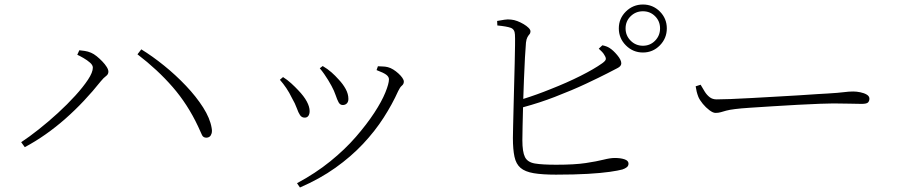

<svg xmlns="http://www.w3.org/2000/svg" viewBox="-20 -784 4000 852"><path d="M74 -153Q109 -176 152 -210Q195 -244 237 -282.5Q279 -321 314 -359.5Q349 -398 370.5 -430.5Q392 -463 392 -484Q392 -495 379.5 -506Q367 -517 350.5 -526.5Q334 -536 323 -541L332 -561Q342 -560 356 -558Q370 -556 384 -550Q396 -545 409 -534.5Q422 -524 434 -511.5Q446 -499 453.5 -487Q461 -475 461 -466Q461 -454 450.5 -446.5Q440 -439 427 -423Q392 -379 352.5 -337Q313 -295 270.5 -257.5Q228 -220 182.5 -188Q137 -156 90 -131ZM896 -173Q882 -173 876.5 -184.5Q871 -196 859 -223Q813 -321 746 -398Q679 -475 590 -543L607 -565Q656 -535 708 -493Q760 -451 805.5 -403Q851 -355 881.5 -307Q912 -259 919 -217Q922 -202 919 -192Q916 -182 910 -177.5Q904 -173 896 -173Z M1298 29Q1380 -15 1445.5 -68Q1511 -121 1559.5 -177Q1608 -233 1641 -283.5Q1674 -334 1690 -373.5Q1706 -413 1706 -432Q1706 -443 1694.5 -452Q1683 -461 1651 -473L1657 -490Q1667 -489 1678 -489Q1689 -489 1701 -486Q1713 -483 1725 -475.5Q1737 -468 1748 -458Q1759 -448 1765.5 -438.5Q1772 -429 1772 -422Q1772 -411 1763.5 -404Q1755 -397 1747 -380Q1721 -322 1682.5 -262Q1644 -202 1591 -145.5Q1538 -89 1468.5 -39.5Q1399 10 1311 48ZM1332 -262Q1319 -262 1311.5 -273Q1304 -284 1297 -304Q1290 -324 1275 -350Q1264 -373 1250.5 -393Q1237 -413 1222 -430L1236 -442Q1255 -430 1272.5 -414Q1290 -398 1303 -384Q1329 -357 1341.5 -333.5Q1354 -310 1354 -291Q1354 -278 1348.5 -270Q1343 -262 1332 -262ZM1501 -318Q1489 -318 1482.5 -330Q1476 -342 1469.5 -361.5Q1463 -381 1451 -403Q1444 -416 1436 -429Q1428 -442 1419 -455Q1410 -468 1399 -481L1412 -491Q1434 -478 1451 -463Q1468 -448 1483 -431Q1502 -411 1514 -389Q1526 -367 1526 -345Q1526 -332 1519 -325Q1512 -318 1501 -318Z M2447 -9Q2386 -9 2348 -15.5Q2310 -22 2290 -39Q2270 -56 2263 -88.5Q2256 -121 2256 -172Q2256 -189 2257 -225.5Q2258 -262 2259 -309Q2260 -356 2261.5 -407Q2263 -458 2264 -504Q2265 -550 2265.5 -584Q2266 -618 2265 -631Q2264 -654 2246.5 -660.5Q2229 -667 2187 -671L2186 -691Q2203 -694 2218.5 -696.5Q2234 -699 2248 -697Q2261 -696 2275.5 -690.5Q2290 -685 2303.5 -677Q2317 -669 2325.5 -660.5Q2334 -652 2334 -645Q2334 -637 2329.5 -632Q2325 -627 2320.5 -619Q2316 -611 2314 -595Q2312 -573 2309.5 -528.5Q2307 -484 2305 -430Q2303 -387 2302 -345Q2363 -364 2422 -388Q2496 -417 2556.5 -447.5Q2617 -478 2652 -503Q2666 -513 2668 -520Q2670 -527 2663 -538Q2659 -546 2652 -553.5Q2645 -561 2637 -568L2653 -583Q2663 -581 2671 -578Q2679 -575 2685 -571Q2701 -561 2719 -539.5Q2737 -518 2737 -503Q2737 -490 2719.5 -481.5Q2702 -473 2674 -458Q2641 -441 2580.5 -412.5Q2520 -384 2442 -354Q2375 -328 2301 -308Q2300 -262 2299 -225Q2298 -182 2298 -162Q2298 -110 2309.5 -87Q2321 -64 2353.5 -58.5Q2386 -53 2448 -53Q2530 -53 2579.5 -60.5Q2629 -68 2658.5 -75.5Q2688 -83 2708 -83Q2734 -83 2751.5 -77Q2769 -71 2769 -58Q2769 -48 2761.5 -42Q2754 -36 2742 -32Q2724 -27 2686 -21.5Q2648 -16 2588.5 -12.5Q2529 -9 2447 -9ZM2833 -551Q2789 -551 2757.5 -582.5Q2726 -614 2726 -658Q2726 -702 2757.5 -733Q2789 -764 2833 -764Q2877 -764 2908 -733Q2939 -702 2939 -658Q2939 -614 2908 -582.5Q2877 -551 2833 -551ZM2833 -581Q2865 -581 2887 -603.5Q2909 -626 2909 -658Q2909 -690 2887 -712Q2865 -734 2833 -734Q2801 -734 2778.5 -712Q2756 -690 2756 -658Q2756 -626 2778.5 -603.5Q2801 -581 2833 -581Z M3155 -283Q3144 -283 3128 -295Q3112 -307 3098.5 -323.5Q3085 -340 3079 -354Q3074 -367 3071.5 -377.5Q3069 -388 3067 -401L3089 -408Q3098 -392 3107.5 -377Q3117 -362 3129.5 -352.5Q3142 -343 3160 -343Q3181 -343 3222 -344.5Q3263 -346 3315 -349Q3367 -352 3421.5 -355Q3476 -358 3525 -361Q3574 -364 3608 -366.5Q3642 -369 3652 -369Q3702 -372 3724.5 -375Q3747 -378 3766 -378Q3781 -378 3798 -374.5Q3815 -371 3826.5 -364Q3838 -357 3838 -346Q3838 -336 3832 -329.5Q3826 -323 3803 -323Q3778 -323 3749.5 -324Q3721 -325 3678 -325Q3661 -325 3618.5 -323.5Q3576 -322 3521 -319Q3466 -316 3410.5 -312.5Q3355 -309 3309.5 -306Q3264 -303 3242 -300Q3217 -297 3202.5 -293Q3188 -289 3178 -286Q3168 -283 3155 -283Z"/></svg>

Font: Noto Serif HK ExtraLight ExtraLight
Style: Regular
Weight: 250
Version: Version 2.003-H1;hotconv 1.1.1;makeotfexe 2.6.0